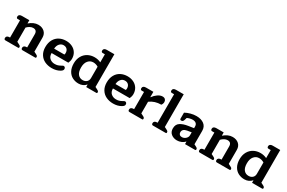

<svg xmlns="http://www.w3.org/2000/svg" viewBox="130 -1952 4791 3208"><g transform="rotate(30 2525.5 -347.5)"><path d="M37 -33Q37 -56 53.5 -68Q70 -80 99 -80H108V-412H64Q37 -412 37 -445Q37 -468 53.5 -480Q70 -492 99 -492H242V-432H246Q283 -464 325 -483Q367 -502 412 -502Q486 -502 532 -460.5Q578 -419 578 -347V-79L614 -61Q637 -50 646 -41.5Q655 -33 655 -19Q655 -9 651 -4.5Q647 0 637 0H394Q367 0 367 -33Q367 -56 383.5 -68Q400 -80 429 -80H438V-334Q438 -413 364 -413Q335 -413 304 -396.5Q273 -380 248 -353V-79L284 -61Q307 -50 316 -41.5Q325 -33 325 -19Q325 -9 321 -4.5Q317 0 307 0H64Q37 0 37 -33Z M697 -239Q697 -323 730.5 -382.5Q764 -442 821.5 -472Q879 -502 950 -502Q1016 -502 1069 -476Q1122 -450 1152 -401.5Q1182 -353 1182 -289Q1182 -268 1176 -244.5Q1170 -221 1161 -203H838Q838 -136 877.5 -103Q917 -70 971 -70Q1005 -70 1030 -77.5Q1055 -85 1089 -104Q1092 -106 1100.5 -110.5Q1109 -115 1113.5 -116.5Q1118 -118 1122 -118Q1137 -118 1147.5 -107Q1158 -96 1158 -78Q1158 -61 1148 -48.5Q1138 -36 1116 -23Q1051 15 964 15Q889 15 828.5 -13.5Q768 -42 732.5 -99.5Q697 -157 697 -239ZM1036 -288Q1042 -302 1042 -319Q1042 -364 1017 -390.5Q992 -417 948 -417Q904 -417 873 -382.5Q842 -348 838 -288Z M1245 -240Q1245 -320 1278.5 -379.5Q1312 -439 1370 -470.5Q1428 -502 1498 -502Q1565 -502 1620 -475V-630H1576Q1549 -630 1549 -663Q1549 -686 1565.5 -698Q1582 -710 1611 -710H1757V-79L1793 -61Q1816 -50 1825 -41Q1834 -32 1834 -19Q1834 -9 1830 -4.5Q1826 0 1816 0H1623V-46H1619Q1596 -18 1560 -1.5Q1524 15 1479 15Q1416 15 1362.5 -12.5Q1309 -40 1277 -97.5Q1245 -155 1245 -240ZM1618 -171V-389Q1600 -401 1574 -409Q1548 -417 1523 -417Q1463 -417 1424 -370.5Q1385 -324 1385 -241Q1385 -155 1420 -112.5Q1455 -70 1512 -70Q1559 -70 1588.5 -97Q1618 -124 1618 -171Z M1881 -239Q1881 -323 1914.5 -382.5Q1948 -442 2005.5 -472Q2063 -502 2134 -502Q2200 -502 2253 -476Q2306 -450 2336 -401.5Q2366 -353 2366 -289Q2366 -268 2360 -244.5Q2354 -221 2345 -203H2022Q2022 -136 2061.5 -103Q2101 -70 2155 -70Q2189 -70 2214 -77.5Q2239 -85 2273 -104Q2276 -106 2284.5 -110.5Q2293 -115 2297.5 -116.5Q2302 -118 2306 -118Q2321 -118 2331.5 -107Q2342 -96 2342 -78Q2342 -61 2332 -48.5Q2322 -36 2300 -23Q2235 15 2148 15Q2073 15 2012.5 -13.5Q1952 -42 1916.5 -99.5Q1881 -157 1881 -239ZM2220 -288Q2226 -302 2226 -319Q2226 -364 2201 -390.5Q2176 -417 2132 -417Q2088 -417 2057 -382.5Q2026 -348 2022 -288Z M2430 -33Q2430 -56 2446.5 -68Q2463 -80 2492 -80H2501V-412H2457Q2430 -412 2430 -445Q2430 -468 2446.5 -480Q2463 -492 2492 -492H2635V-390H2639Q2673 -438 2719 -470Q2765 -502 2810 -502Q2844 -502 2862 -482.5Q2880 -463 2880 -435Q2880 -417 2873.5 -400Q2867 -383 2857 -372Q2733 -372 2641 -304V-79L2677 -61Q2700 -50 2709 -41.5Q2718 -33 2718 -19Q2718 -9 2714 -4.5Q2710 0 2700 0H2457Q2430 0 2430 -33Z M2884 -33Q2884 -56 2900.5 -68Q2917 -80 2946 -80H2955V-630H2911Q2884 -630 2884 -663Q2884 -686 2900.5 -698Q2917 -710 2946 -710H3095V-79L3131 -61Q3154 -50 3163 -41.5Q3172 -33 3172 -19Q3172 -9 3168 -4.5Q3164 0 3154 0H2911Q2884 0 2884 -33Z M3222 -126Q3222 -205 3278 -241Q3334 -277 3423 -290L3528 -306V-338Q3528 -376 3504.5 -396.5Q3481 -417 3438 -417Q3412 -417 3381.5 -409Q3351 -401 3335 -391L3324 -352Q3318 -330 3307 -319Q3296 -308 3278 -308Q3265 -308 3258.5 -314Q3252 -320 3252 -330V-446Q3296 -471 3352.5 -486.5Q3409 -502 3463 -502Q3555 -502 3611.5 -459Q3668 -416 3668 -334V-76L3698 -61Q3721 -50 3730 -41Q3739 -32 3739 -19Q3739 -9 3735 -4.5Q3731 0 3721 0H3530V-46H3526Q3501 -18 3461 -1.5Q3421 15 3379 15Q3314 15 3268 -21.5Q3222 -58 3222 -126ZM3528 -169V-226L3448 -213Q3362 -198 3362 -133Q3362 -107 3378 -90.5Q3394 -74 3423 -74Q3465 -74 3496.5 -103Q3528 -132 3528 -169Z M3787 -33Q3787 -56 3803.5 -68Q3820 -80 3849 -80H3858V-412H3814Q3787 -412 3787 -445Q3787 -468 3803.5 -480Q3820 -492 3849 -492H3992V-432H3996Q4033 -464 4075 -483Q4117 -502 4162 -502Q4236 -502 4282 -460.5Q4328 -419 4328 -347V-79L4364 -61Q4387 -50 4396 -41.5Q4405 -33 4405 -19Q4405 -9 4401 -4.5Q4397 0 4387 0H4144Q4117 0 4117 -33Q4117 -56 4133.5 -68Q4150 -80 4179 -80H4188V-334Q4188 -413 4114 -413Q4085 -413 4054 -396.5Q4023 -380 3998 -353V-79L4034 -61Q4057 -50 4066 -41.5Q4075 -33 4075 -19Q4075 -9 4071 -4.5Q4067 0 4057 0H3814Q3787 0 3787 -33Z M4445 -240Q4445 -320 4478.5 -379.5Q4512 -439 4570 -470.5Q4628 -502 4698 -502Q4765 -502 4820 -475V-630H4776Q4749 -630 4749 -663Q4749 -686 4765.5 -698Q4782 -710 4811 -710H4957V-79L4993 -61Q5016 -50 5025 -41Q5034 -32 5034 -19Q5034 -9 5030 -4.5Q5026 0 5016 0H4823V-46H4819Q4796 -18 4760 -1.5Q4724 15 4679 15Q4616 15 4562.5 -12.5Q4509 -40 4477 -97.5Q4445 -155 4445 -240ZM4818 -171V-389Q4800 -401 4774 -409Q4748 -417 4723 -417Q4663 -417 4624 -370.5Q4585 -324 4585 -241Q4585 -155 4620 -112.5Q4655 -70 4712 -70Q4759 -70 4788.5 -97Q4818 -124 4818 -171Z"/></g></svg>

Font: Maitree
Style: Bold
Weight: 700
Designer: CadsonDemak Team
Foundry: CadsonDemak
Version: Version 1.002